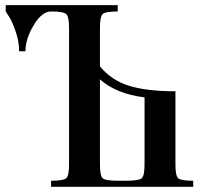

<svg xmlns="http://www.w3.org/2000/svg" viewBox="-20 -720 811 740"><path d="M433.6 -700.2H2V-675.8L14.6 -656.2C23.1 -643.2 31.7 -623.9 40.5 -598.1C49.3 -572.4 53.7 -547.2 53.7 -522.5H78.1C78.1 -554.4 88.7 -587.9 109.9 -623C131 -658.2 153.3 -675.8 176.8 -675.8C208.7 -675.8 228.2 -672.4 235.4 -665.5C242.5 -658.7 246.1 -641 246.1 -612.3V-85.9C246.1 -57.3 242.5 -39.7 235.4 -33.2C228.2 -26.7 208.7 -23.4 176.8 -23.4V0H724.6V-23.4C692.7 -23.4 673.3 -26.7 666.5 -33.2C659.7 -39.7 656.2 -57.3 656.2 -85.9V-368.2C584 -368.2 525.1 -375 479.5 -388.7C433.9 -402.3 395.8 -427.4 365.2 -463.9V-612.3C365.2 -641.6 368.8 -659.5 376 -666C383.1 -672.5 402.3 -675.8 433.6 -675.8ZM433.6 -23.4C401.7 -23.4 382.3 -26.7 375.5 -33.2C368.7 -39.7 365.2 -57.3 365.2 -85.9V-414.1C406.9 -377 464.2 -353.8 537.1 -344.7V-85.9C537.1 -57.3 533.5 -39.7 526.4 -33.2C519.2 -26.7 499.7 -23.4 467.8 -23.4Z"/></svg>

Font: TriodPostnaja
Style: Medium
Weight: 500
Version: 20110805; ttfautohint (v0.96) -l 8 -r 50 -G 200 -x 14 -w "G"